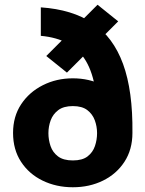

<svg xmlns="http://www.w3.org/2000/svg" viewBox="-20 -780 613 809"><path d="M287 9Q217 9 159.5 -19Q102 -47 68.5 -98.5Q35 -150 35 -220Q35 -289 69 -340.5Q103 -392 160.5 -421Q218 -450 287 -450Q356 -450 413 -421Q470 -392 504 -340.5Q538 -289 538 -220Q538 -150 504.5 -98.5Q471 -47 414 -19Q357 9 287 9ZM287 -104Q327 -104 349 -121Q371 -138 380 -164.5Q389 -191 389 -219Q389 -247 379.5 -273Q370 -299 348 -316Q326 -333 287 -333Q248 -333 225.5 -316Q203 -299 193.5 -273Q184 -247 184 -219Q184 -191 193 -164.5Q202 -138 224.5 -121Q247 -104 287 -104ZM262 -474 175 -544 391 -760 478 -690ZM152 -629V-749Q285 -740 371 -682Q457 -624 498.5 -510.5Q540 -397 538 -220L389 -219Q394 -324 382.5 -399Q371 -474 342 -523Q313 -572 265.5 -597.5Q218 -623 152 -629Z"/></svg>

Font: Teachers
Style: Regular
Weight: 400
Designer: Alfredo Marco Pradil, Chank Diesel
Version: Version 1.001